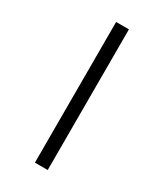

<svg xmlns="http://www.w3.org/2000/svg" viewBox="-251 -961 1054 1234"><g transform="rotate(30 275.5 -344.0)"><path d="M228 178H323V-866H228Z"/></g></svg>

Font: Noto Sans Malayalam UI SemiBold
Style: Regular
Weight: 600
Designer: Jelle Bosma - Monotype Design Team
Foundry: Monotype Imaging Inc.
Version: Version 2.104